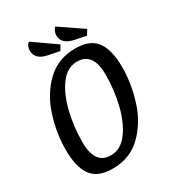

<svg xmlns="http://www.w3.org/2000/svg" viewBox="-205 -959 988 1093"><g transform="rotate(-30 289.0 -412.5)"><path d="M546 -454Q546 -347 511.5 -237.5Q477 -128 401.5 -54Q326 20 211 20Q114 20 73 -36.5Q32 -93 32 -207Q32 -316 67 -425Q102 -534 177.5 -607Q253 -680 367 -680Q464 -680 505 -623.5Q546 -567 546 -454ZM136 -196Q136 -51 240 -51Q305 -51 350.5 -112Q396 -173 419.5 -268Q443 -363 443 -465Q443 -610 338 -610Q273 -610 227.5 -548.5Q182 -487 159 -392Q136 -297 136 -196ZM287 -709 213 -724Q174 -732 155.5 -750.5Q137 -769 137 -798Q137 -829 158 -845L306 -742ZM462 -709 389 -724Q311 -740 311 -797Q311 -811 316.5 -823.5Q322 -836 331 -845L482 -742Z"/></g></svg>

Font: Sansita Light Italic
Style: Regular
Weight: 300
Italic angle: -11°
Designer: Pablo Cosgaya
Foundry: Omnibus-Type
Version: Version 1.006